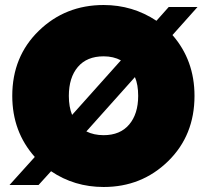

<svg xmlns="http://www.w3.org/2000/svg" viewBox="-20 -740 828 767"><path d="M757 -357Q757 -199 651.5 -96Q546 7 394 7Q277 7 184 -56L134 -1H18L119 -113Q29 -214 29 -357Q29 -514 135 -617Q241 -720 394 -720Q510 -720 605 -657L654 -712H769L669 -600Q757 -499 757 -357ZM255 -357Q255 -313 268 -281L463 -499Q433 -515 394 -515Q327 -515 291 -472.5Q255 -430 255 -357ZM394 -200Q460 -200 496 -242.5Q532 -285 532 -357Q532 -402 519 -432L325 -215Q355 -200 394 -200Z"/></svg>

Font: Poppins Black
Style: Regular
Weight: 900
Designer: Ninad Kale (Devanagari), Jonny Pinhorn (Latin)
Foundry: Indian Type Foundry
Version: Version 3.200;PS 1.000;hotconv 16.6.54;makeotf.lib2.5.65590